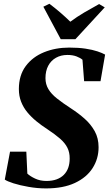

<svg xmlns="http://www.w3.org/2000/svg" viewBox="-20 -1012 591 1043"><path d="M230 11.5Q183 11.5 135.8 3.2Q88.5 -5 53.2 -16.2Q18 -27.5 6 -36.5L34.5 -188H123L128.5 -69Q143 -55 170.5 -42Q198 -29 232 -29Q263.5 -29 287 -37.5Q310.5 -46 326.5 -62Q342.5 -78 350.5 -100.2Q358.5 -122.5 358.5 -150.5Q359 -183.5 346.2 -209.2Q333.5 -235 306.2 -258.8Q279 -282.5 236 -311Q205 -331 177.5 -353.5Q150 -376 128.5 -402Q107 -428 94.8 -459.2Q82.5 -490.5 82.5 -528Q82.5 -603 119.8 -653Q157 -703 219.2 -728.2Q281.5 -753.5 356 -753.5Q405.5 -753.5 444 -747.8Q482.5 -742 509.2 -733Q536 -724 551 -715.5L526 -571H437L428 -687.5Q416.5 -697.5 395.8 -705.5Q375 -713.5 346 -713.5Q311 -713.5 284 -698.2Q257 -683 242 -654.8Q227 -626.5 227 -587.5Q227 -554.5 242.8 -528Q258.5 -501.5 289.8 -476.8Q321 -452 366.5 -422.5Q406 -397 440 -366.8Q474 -336.5 494.8 -298.8Q515.5 -261 515.5 -212.5Q515.5 -149.5 483 -98.8Q450.5 -48 387 -18.2Q323.5 11.5 230 11.5ZM310 -799 215.5 -975.5 248.5 -991.5Q279 -968.5 308 -943.5Q337 -918.5 362 -894Q397.5 -920.5 438.2 -944.5Q479 -968.5 518.5 -990L549 -972L389.5 -799Z"/></svg>

Font: Merriweather 96pt ExtraBold
Style: Italic
Weight: 800
Italic angle: -7.8°
Version: Version 2.101